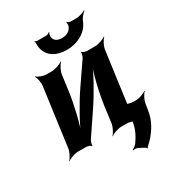

<svg xmlns="http://www.w3.org/2000/svg" viewBox="-224 -891 1116 1226"><g transform="rotate(-30 333.5 -278.5)"><path d="M428 -502 321 -346C263 -261 199 -146 171 -75L175 -74C203 -145 233 -269 246 -366L261 -478C264 -502 284 -539 298 -552L296 -554C281 -542 242 -528 218 -528H176C152 -528 117 -542 106 -554L104 -552C114 -539 122 -502 119 -478L61 -50C58 -26 39 11 25 24L26 26C41 14 80 0 104 0H166C176 0 197 8 200 14L203 12C201 6 208 -17 214 -26L320 -183C378 -268 442 -383 469 -453L466 -454C438 -384 408 -260 395 -163L380 -50C377 -26 358 11 344 24L345 26C360 14 399 0 423 0H464C488 0 523 14 534 26L537 24C527 11 518 -26 521 -50L579 -478C582 -502 602 -539 616 -552L614 -554C599 -542 560 -528 536 -528H475C465 -528 444 -536 441 -542L438 -540C440 -533 434 -511 428 -502ZM380 -679C344 -679 322 -694 319 -723C318 -731 322 -747 327 -752L323 -754C319 -749 307 -743 299 -743H231C226 -743 219 -747 216 -749L213 -746C216 -744 219 -738 218 -733C217 -716 219 -699 224 -685C240 -631 292 -598 369 -598C394 -598 418 -602 440 -609C487 -625 530 -656 549 -708C557 -727 577 -750 590 -759L588 -762C574 -753 542 -743 522 -743H478C470 -743 458 -749 456 -754L452 -752C455 -747 455 -731 452 -723C441 -694 415 -679 380 -679ZM452 173 492 195C495 196 498 202 498 205L502 204C502 201 505 195 508 193C520 183 532 171 544 158C579 117 614 64 623 -3L631 -51C634 -74 653 -110 667 -122L664 -124C650 -112 613 -99 590 -99H568C544 -99 508 -113 497 -125L495 -123C505 -110 514 -73 511 -49L503 4C495 62 472 100 447 137C439 148 420 162 411 165L413 169C422 166 442 167 452 173Z"/></g></svg>

Font: Asimov
Style: EdgeIt
Weight: 500
Designer: Google
Version: Version 2.000980: 2014